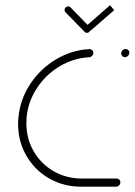

<svg xmlns="http://www.w3.org/2000/svg" viewBox="-20 -703 507 723"><path d="M48.1 -236.3Q48.1 -247.8 49.3 -259.3Q55.2 -327 92.8 -385Q130.4 -443 189.6 -478.7Q248.9 -514.4 316.3 -518.1Q322.2 -518.5 326.9 -514.4Q331.5 -510.4 331.5 -504.1Q331.5 -497.4 326.7 -492.6Q321.9 -487.8 315.6 -487.4Q255.9 -484.1 203.9 -452.8Q151.9 -421.5 118.5 -370.4Q85.2 -319.3 80 -259.3Q79.3 -252.6 79.3 -238.9Q79.3 -181.1 106.7 -133.5Q134.1 -85.9 181.9 -58.3Q229.6 -30.7 288.1 -30.7H419.3Q425.2 -30.7 429.3 -26.7Q433.3 -22.6 433.3 -17Q433.3 -10 428.5 -5Q423.7 0 417 0H285.9Q219.3 0 164.8 -31.3Q110.4 -62.6 79.3 -116.7Q48.1 -170.7 48.1 -236.3ZM436.3 -501.9Q436.3 -508.5 441.3 -513.5Q446.3 -518.5 453 -518.5Q458.9 -518.5 463 -514.6Q467 -510.7 467 -505.2Q467 -498.1 462.2 -493Q457.4 -487.8 450.4 -487.8Q444.4 -487.8 440.4 -491.9Q436.3 -495.9 436.3 -501.9ZM223 -665.9Q223.3 -671.5 227.6 -675.2Q231.9 -678.9 237 -678.9Q242.2 -678.9 245.6 -675.2L317.8 -601.1Q321.1 -597.8 321.1 -593Q321.1 -587.4 316.9 -583.3Q312.6 -579.3 307 -579.3Q301.5 -579.3 298.9 -583L226.3 -657Q223 -660.4 223 -665.9ZM410 -664.8 325.9 -591.5Q322.6 -587.8 316.7 -587.8Q311.9 -587.8 308.5 -590.9Q305.2 -594.1 305.2 -598.9Q305.2 -605.6 310 -609.6L394.4 -683.3Z"/></svg>

Font: 26F Galaxy Sans Ultra Light
Style: Italic
Weight: 200
Italic angle: -5°
Designer: C₂₉H₂₅N₃O₅
Version: Version 1.200